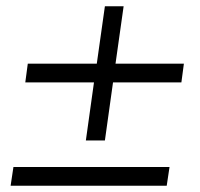

<svg xmlns="http://www.w3.org/2000/svg" viewBox="-20 -595 642 615"><path d="M255 -145 281 -331H61L69 -391H290L316 -575H376L350 -391H569L561 -331H342L316 -145ZM14 0 23 -60H523L514 0Z"/></svg>

Font: Plus Jakarta Sans Light
Style: Italic
Weight: 300
Italic angle: -8°
Designer: Gumpita Rahayu
Foundry: Tokotype
Version: Version 2.071; ttfautohint (v1.8.4.7-5d5b);gftools[0.9.29]